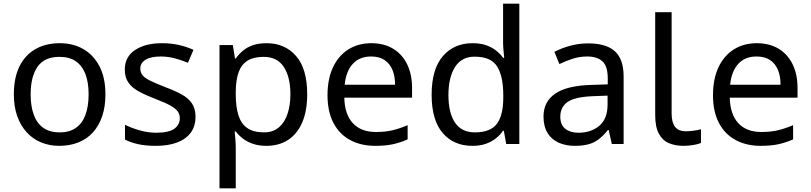

<svg xmlns="http://www.w3.org/2000/svg" viewBox="-20 -780 4391 1040"><path d="M551 -269Q551 -202 533.5 -150.5Q516 -99 483.5 -63Q451 -27 404.5 -8.5Q358 10 301 10Q248 10 203 -8.5Q158 -27 125 -63Q92 -99 73.5 -150.5Q55 -202 55 -269Q55 -358 85 -419.5Q115 -481 171 -513.5Q227 -546 304 -546Q377 -546 432.5 -513.5Q488 -481 519.5 -419.5Q551 -358 551 -269ZM146 -269Q146 -206 162.5 -159.5Q179 -113 214 -88Q249 -63 303 -63Q357 -63 392 -88Q427 -113 443.5 -159.5Q460 -206 460 -269Q460 -333 443 -378Q426 -423 391.5 -447.5Q357 -472 302 -472Q220 -472 183 -418Q146 -364 146 -269Z M1039 -148Q1039 -96 1013 -61Q987 -26 939 -8Q891 10 825 10Q769 10 728.5 1Q688 -8 657 -24V-104Q689 -88 734.5 -74.5Q780 -61 827 -61Q894 -61 924 -82.5Q954 -104 954 -140Q954 -160 943 -176Q932 -192 903.5 -208Q875 -224 822 -244Q770 -264 733 -284Q696 -304 676 -332Q656 -360 656 -404Q656 -472 711.5 -509Q767 -546 857 -546Q906 -546 948.5 -536.5Q991 -527 1028 -510L998 -440Q964 -454 927 -464Q890 -474 851 -474Q797 -474 768.5 -456.5Q740 -439 740 -409Q740 -387 753 -371.5Q766 -356 796.5 -341.5Q827 -327 878 -307Q929 -288 965 -268Q1001 -248 1020 -219.5Q1039 -191 1039 -148Z M1424 -546Q1523 -546 1583.5 -477Q1644 -408 1644 -269Q1644 -178 1616.5 -115.5Q1589 -53 1539.5 -21.5Q1490 10 1423 10Q1382 10 1350 -1Q1318 -12 1295.5 -29.5Q1273 -47 1257 -68H1251Q1253 -51 1255 -25Q1257 1 1257 20V240H1169V-536H1241L1253 -463H1257Q1273 -486 1295.5 -505Q1318 -524 1349.5 -535Q1381 -546 1424 -546ZM1408 -472Q1354 -472 1321 -451.5Q1288 -431 1273 -390Q1258 -349 1257 -286V-269Q1257 -203 1271 -157Q1285 -111 1318.5 -87Q1352 -63 1410 -63Q1459 -63 1490.5 -90Q1522 -117 1537.5 -163.5Q1553 -210 1553 -270Q1553 -362 1517.5 -417Q1482 -472 1408 -472Z M1991 -546Q2060 -546 2109.5 -516Q2159 -486 2185.5 -431.5Q2212 -377 2212 -304V-251H1845Q1847 -160 1891.5 -112.5Q1936 -65 2016 -65Q2067 -65 2106.5 -74.5Q2146 -84 2188 -102V-25Q2147 -7 2107 1.5Q2067 10 2012 10Q1936 10 1877.5 -21Q1819 -52 1786.5 -113.5Q1754 -175 1754 -264Q1754 -352 1783.5 -415Q1813 -478 1866.5 -512Q1920 -546 1991 -546ZM1990 -474Q1927 -474 1890.5 -433.5Q1854 -393 1847 -321H2120Q2120 -367 2106 -401Q2092 -435 2063.5 -454.5Q2035 -474 1990 -474Z M2538 10Q2438 10 2378 -59.5Q2318 -129 2318 -267Q2318 -405 2378.5 -475.5Q2439 -546 2539 -546Q2581 -546 2612 -535.5Q2643 -525 2666 -507Q2689 -489 2705 -467H2711Q2710 -480 2707.5 -505.5Q2705 -531 2705 -546V-760H2793V0H2722L2709 -72H2705Q2689 -49 2666 -30.5Q2643 -12 2611.5 -1Q2580 10 2538 10ZM2552 -63Q2637 -63 2671.5 -109.5Q2706 -156 2706 -250V-266Q2706 -366 2673 -419.5Q2640 -473 2551 -473Q2480 -473 2444.5 -416.5Q2409 -360 2409 -265Q2409 -169 2444.5 -116Q2480 -63 2552 -63Z M3166 -545Q3264 -545 3311 -502Q3358 -459 3358 -365V0H3294L3277 -76H3273Q3250 -47 3225.5 -27.5Q3201 -8 3169.5 1Q3138 10 3093 10Q3045 10 3006.5 -7Q2968 -24 2946 -59.5Q2924 -95 2924 -149Q2924 -229 2987 -272.5Q3050 -316 3181 -320L3272 -323V-355Q3272 -422 3243 -448Q3214 -474 3161 -474Q3119 -474 3081 -461.5Q3043 -449 3010 -433L2983 -499Q3018 -518 3066 -531.5Q3114 -545 3166 -545ZM3192 -259Q3092 -255 3053.5 -227Q3015 -199 3015 -148Q3015 -103 3042.5 -82Q3070 -61 3113 -61Q3181 -61 3226 -98.5Q3271 -136 3271 -214V-262Z M3682 10Q3638 10 3603.5 -4.5Q3569 -19 3549 -55.5Q3529 -92 3529 -157V-714H3618V-165Q3618 -117 3636.5 -93Q3655 -69 3695 -69Q3717 -69 3740.5 -72.5Q3764 -76 3777 -80V-6Q3763 1 3735.5 5.5Q3708 10 3682 10Z M4079 -546Q4148 -546 4197.5 -516Q4247 -486 4273.5 -431.5Q4300 -377 4300 -304V-251H3933Q3935 -160 3979.5 -112.5Q4024 -65 4104 -65Q4155 -65 4194.5 -74.5Q4234 -84 4276 -102V-25Q4235 -7 4195 1.5Q4155 10 4100 10Q4024 10 3965.5 -21Q3907 -52 3874.5 -113.5Q3842 -175 3842 -264Q3842 -352 3871.5 -415Q3901 -478 3954.5 -512Q4008 -546 4079 -546ZM4078 -474Q4015 -474 3978.5 -433.5Q3942 -393 3935 -321H4208Q4208 -367 4194 -401Q4180 -435 4151.5 -454.5Q4123 -474 4078 -474Z"/></svg>

Font: usinhala25
Style: Book
Weight: 400
Designer: Jelle Bosma - Monotype Design Team
Foundry: Monotype Imaging Inc.
Version: Version 2.003